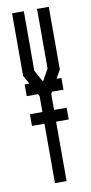

<svg xmlns="http://www.w3.org/2000/svg" viewBox="-84 -750 372 785"><g transform="rotate(-10 102.5 -357.0)"><path d="M26.4 -370.3V-419H178.9V-370.3ZM26.4 -246.6V-295.3H178.9V-246.6ZM75 -466.9 102.5 -417.7 129.9 -466.9V-714.3H178.7V-454.4L126.6 -361.1V0H78.3V-361.1L26.2 -454.4V-714.3H75Z"/></g></svg>

Font: Marapfhont
Style: Book
Weight: 400
Version: Version 0.15